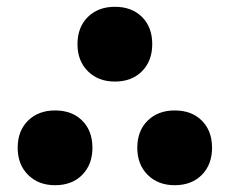

<svg xmlns="http://www.w3.org/2000/svg" viewBox="-20 -533 676 565"><path d="M142 12Q93 12 62.5 -18.5Q32 -49 32 -98Q32 -148 62.5 -178Q93 -208 142 -208Q192 -208 222 -178Q252 -148 252 -98Q252 -49 222 -18.5Q192 12 142 12ZM494 12Q445 12 414.5 -18.5Q384 -49 384 -98Q384 -148 414.5 -178Q445 -208 494 -208Q544 -208 574 -178Q604 -148 604 -98Q604 -49 574 -18.5Q544 12 494 12ZM318 -293Q269 -293 238.5 -323.5Q208 -354 208 -403Q208 -453 238.5 -483Q269 -513 318 -513Q368 -513 398 -483Q428 -453 428 -403Q428 -354 398 -323.5Q368 -293 318 -293Z"/></svg>

Font: Kufam Black
Style: Regular
Weight: 900
Designer: Wael Morcos, Artur Schmal
Foundry: Original Type
Version: Version 1.301; ttfautohint (v1.8.3)